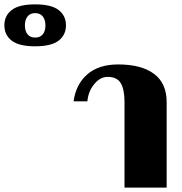

<svg xmlns="http://www.w3.org/2000/svg" viewBox="-323 -859 833 879"><path d="M-303 -743Q-303 -787 -269.5 -813Q-236 -839 -162 -839Q-88 -839 -54.5 -813Q-21 -787 -21 -743Q-21 -699 -54.5 -673Q-88 -647 -162 -647Q-236 -647 -269.5 -673Q-303 -699 -303 -743ZM-115 -743Q-115 -768 -127 -783.5Q-139 -799 -162 -799Q-185 -799 -197 -783.5Q-209 -768 -209 -743Q-209 -717 -197 -702Q-185 -687 -162 -687Q-139 -687 -127 -702Q-115 -717 -115 -743ZM247 -393Q247 -449 230 -478Q213 -507 170 -507Q135 -507 108 -473.5Q81 -440 77 -395H14Q24 -472 76 -518Q128 -564 218 -564Q324 -564 382 -521Q440 -478 440 -391V0H247Z"/></svg>

Font: Trirong Black
Style: Regular
Weight: 900
Designer: Katatrad Team
Foundry: CadsonDemak
Version: Version 1.001